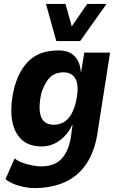

<svg xmlns="http://www.w3.org/2000/svg" viewBox="-20 -772 607 982"><path d="M156 190Q120 190 77 178Q34 166 8 144L55 38Q71 52 95.5 60.5Q120 69 145 74Q170 79 190 79Q258 79 294 41Q330 3 342 -67L351 -132L349 -133Q333 -98 308 -73Q283 -48 254 -35.5Q225 -23 193 -23Q125 -23 86.5 -62Q48 -101 40 -170Q32 -239 54 -327Q70 -383 93.5 -419Q117 -455 146.5 -476.5Q176 -498 210 -506Q244 -514 281 -514Q334 -514 362 -484Q390 -454 393 -406L395 -405L411 -503H543L477 -82Q462 7 420 68.5Q378 130 310.5 160Q243 190 156 190ZM255 -134Q278 -134 298.5 -143Q319 -152 337 -176Q355 -200 366 -242Q386 -321 369.5 -361.5Q353 -402 304 -402Q281 -402 260 -393Q239 -384 222.5 -361Q206 -338 192 -298Q174 -216 190 -175Q206 -134 255 -134ZM268 -562 215 -752H315L347 -637L426 -752H525L390 -562Z"/></svg>

Font: Nunito Sans 7pt Condensed ExtraBold
Style: Italic
Weight: 800
Width: 3
Italic angle: -9°
Designer: Vernon Adams
Foundry: Vernon Adams
Version: Version 3.101;gftools[0.9.27]